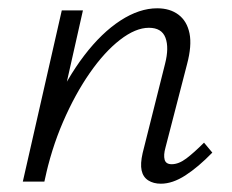

<svg xmlns="http://www.w3.org/2000/svg" viewBox="-20 -438 559 463"><path d="M368 5Q350 5 337.5 -3Q325 -11 321.5 -27Q318 -43 324 -69L378 -284Q388 -323 379 -347Q370 -371 339 -371Q307 -371 269.5 -342Q232 -313 196.5 -262Q161 -211 132 -144Q103 -77 87 0H48Q71 -95 106 -172Q141 -249 183 -304Q225 -359 270.5 -388.5Q316 -418 359 -418Q390 -418 410.5 -402.5Q431 -387 437 -357.5Q443 -328 431 -283L379 -82Q374 -64 377 -53Q380 -42 394 -42Q411 -42 429.5 -56Q448 -70 472 -94L492 -70Q458 -35 427 -15Q396 5 368 5ZM35 0 129 -413H180L87 0Z"/></svg>

Font: Ysabeau Office Light
Style: Italic
Weight: 300
Italic angle: -12°
Designer: Christian Thalmann (Catharsis Fonts)
Version: Version 2.001;gftools[0.9.30]; featfreeze: tnum,lnum,ss02